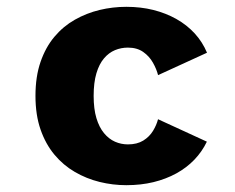

<svg xmlns="http://www.w3.org/2000/svg" viewBox="-20 -532 690 563"><path d="M350.4 11Q310.6 11 272.1 1.5Q233.5 -8 199.5 -27.8Q165.5 -47.5 139.6 -78.5Q113.7 -109.5 98.9 -152.2Q84 -195 84 -251Q84 -307.5 98.9 -350.5Q113.7 -393.5 139.6 -424.2Q165.5 -455 199.5 -474.2Q233.5 -493.5 272.1 -502.8Q310.6 -512 350.4 -512Q392.7 -512 429.6 -502.8Q466.6 -493.5 497.3 -476.2Q528 -458.9 550.9 -434Q573.7 -409.1 587 -377.4L443.5 -311.7Q439 -329.5 428.5 -348.1Q418.1 -366.8 400 -379.6Q381.9 -392.4 355.1 -392.4Q335.2 -392.4 317.2 -385Q299.1 -377.5 285 -360.9Q270.8 -344.3 262.7 -317.1Q254.6 -289.9 254.6 -251Q254.6 -212.6 262.7 -185.6Q270.8 -158.7 285 -141.6Q299.1 -124.5 317.2 -116.5Q335.2 -108.6 355.1 -108.6Q382 -108.6 400.1 -119.8Q418.1 -131 428.6 -148.1Q439 -165.3 443.4 -182.4L586.6 -116.6Q572.6 -87.4 550 -63.8Q527.4 -40.2 497 -23.5Q466.7 -6.9 429.9 2.1Q393.1 11 350.4 11Z"/></svg>

Font: Trispace Thin
Style: Regular
Weight: 100
Designer: Tyler Finck
Foundry: Etcetera Type Company
Version: Version 1.210